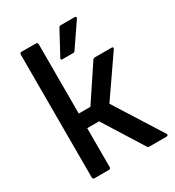

<svg xmlns="http://www.w3.org/2000/svg" viewBox="-170 -799 817 898"><g transform="rotate(-30 238.5 -349.5)"><path d="M471 -12Q474 -8 472 -4Q470 0 464 0H374Q364 0 361 -6L227 -220H163V-10Q163 0 152 0H75Q66 0 66 -10V-673Q66 -683 75 -683H152Q163 -683 163 -673V-299H226L349 -484Q354 -489 361 -489H449Q462 -489 455 -477L310 -267ZM224 -557Q213 -557 218 -567L285 -691Q289 -699 297 -699H372Q377 -699 379 -695Q381 -691 377 -687L293 -564Q289 -557 281 -557Z"/></g></svg>

Font: Sofia Sans Semi Condensed SemiBold
Style: Regular
Weight: 600
Designer: Botio Nikoltchev, Ani Petrova
Foundry: lettersoup
Version: Version 4.100